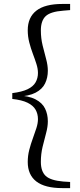

<svg xmlns="http://www.w3.org/2000/svg" viewBox="-20 -798 414 991"><path d="M43.4 -287.3V-317.4Q93.4 -323.6 122.3 -337.4Q151.2 -351.3 163.5 -372.8Q175.9 -394.3 175.9 -421.4Q175.9 -442.9 168 -467.8Q160.1 -492.7 149.5 -520.6Q139 -548.5 131.1 -579.1Q123.2 -609.7 123.2 -641.9Q123.2 -708.2 167.5 -742.9Q211.9 -777.6 301.9 -777.6H341.9V-745.9L306.5 -742.9Q240.8 -738.1 215.8 -714.6Q190.9 -691.1 190.9 -641.1Q190.9 -600.8 199.9 -563.8Q208.9 -526.9 217.9 -494.1Q226.9 -461.2 226.9 -432.8Q226.9 -396.7 212.6 -367.3Q198.4 -337.8 163.6 -319.6Q128.8 -301.4 67.8 -298.9V-305.8Q128.8 -303.4 163.6 -285.1Q198.4 -266.9 212.6 -237.6Q226.9 -208.2 226.9 -171.9Q226.9 -143.7 217.9 -110.8Q208.9 -77.8 199.9 -40.5Q190.9 -3.1 190.9 37.4Q190.9 86.4 215.8 109.9Q240.8 133.4 306.5 139L341.9 141.2V172.9H301.9Q211.9 172.9 167.5 138.6Q123.2 104.3 123.2 37.9Q123.2 5.7 131.1 -24.8Q139 -55.4 149.5 -83.7Q160.1 -112 168 -137.2Q175.9 -162.4 175.9 -183.1Q175.9 -210.5 163.5 -232Q151.2 -253.5 122.3 -267.7Q93.4 -281.9 43.4 -287.3Z"/></svg>

Font: Noto Serif SC
Style: Regular
Weight: 200
Designer: Ryoko NISHIZUKA 西塚涼子 (kana & ideographs); Frank Grießhammer (Latin, Greek & Cyrillic); Wenlong ZHANG 张文龙 (bopomofo); San
Foundry: Adobe
Version: Version 2.001;hotconv 1.1.0;makeotfexe 2.6.0